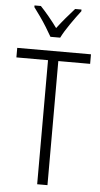

<svg xmlns="http://www.w3.org/2000/svg" viewBox="-62 -985 534 1022"><g transform="rotate(5 205.0 -473.5)"><path d="M232 0H177V-663H8V-714H402V-663H232ZM179 -788Q166 -811 149 -838.5Q132 -866 113.5 -892Q95 -918 80 -938V-947H114Q135 -925 159.5 -895.5Q184 -866 205 -837Q228 -867 249.5 -892.5Q271 -918 297 -947H331V-938Q307 -907 277.5 -864.5Q248 -822 231 -788Z"/></g></svg>

Font: Noto Sans Telugu Condensed Light
Style: Regular
Weight: 300
Width: 3
Designer: Jelle Bosma - Monotype Design Team
Foundry: Monotype Imaging Inc.
Version: Version 2.005; ttfautohint (v1.8.4.7-5d5b)